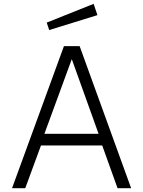

<svg xmlns="http://www.w3.org/2000/svg" viewBox="-20 -983 748 1003"><path d="M469 -963 224 -865 237 -826 489 -904ZM43 0H112L194 -223H514L594 0H665L396 -742H314ZM212 -284 355 -674 495 -284Z"/></svg>

Font: 18Franklin Light
Style: Regular
Weight: 300
Designer: Pablo Impallari, Rodrigo Fuenzalida (Modified by Dan O. Williams)
Version: Version 0.025;PS 000.025;hotconv 1.0.88;makeotf.lib2.5.64775